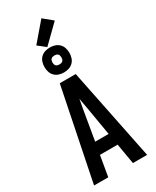

<svg xmlns="http://www.w3.org/2000/svg" viewBox="-291 -1263 1083 1335"><g transform="rotate(-30 250.0 -595.0)"><path d="M37 0 186 -735H314L463 0H349L321 -164H179L151 0ZM304 -260 265 -490Q261 -511 257.5 -531.5Q254 -552 250 -573Q246 -552 242.5 -531.5Q239 -511 235 -490L196 -260ZM250 -785Q230 -785 210.5 -791Q191 -797 176.5 -811.5Q162 -826 156 -845.5Q150 -865 150 -885Q150 -905 156 -924.5Q162 -944 176.5 -958.5Q191 -973 210.5 -979Q230 -985 250 -985Q270 -985 289.5 -979Q309 -973 323.5 -958.5Q338 -944 344 -924.5Q350 -905 350 -885Q350 -865 344 -845.5Q338 -826 323.5 -811.5Q309 -797 289.5 -791Q270 -785 250 -785ZM250 -849Q257 -849 264.5 -851Q272 -853 277 -858Q282 -863 284 -870.5Q286 -878 286 -885Q286 -892 284 -899.5Q282 -907 277 -912Q272 -917 264.5 -919Q257 -921 250 -921Q243 -921 235.5 -919Q228 -917 223 -912Q218 -907 216 -899.5Q214 -892 214 -885Q214 -878 216 -870.5Q218 -863 223 -858Q228 -853 235.5 -851Q243 -849 250 -849ZM237 -996 176 -1044 301 -1190 374 -1130Z"/></g></svg>

Font: Iosevka Fixed
Style: Bold
Weight: 700
Monospace: yes
Designer: Belleve Invis
Foundry: Belleve Invis
Version: Version 32.3.0